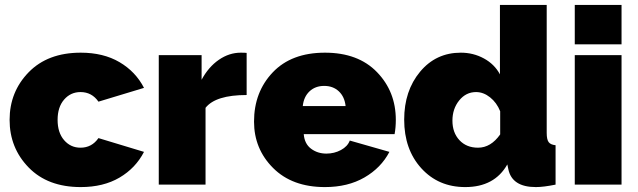

<svg xmlns="http://www.w3.org/2000/svg" viewBox="-20 -750 2593 780"><path d="M308 10Q174 10 96.5 -69.5Q19 -149 19 -263Q19 -377 96.5 -456.5Q174 -536 308 -536Q400 -536 465.5 -497.5Q531 -459 565 -393L380 -337Q353 -376 307 -376Q267 -376 240.5 -345.5Q214 -315 214 -263Q214 -211 240.5 -180.5Q267 -150 307 -150Q353 -150 380 -189L565 -133Q531 -67 465.5 -28.5Q400 10 308 10Z M982 -364Q856 -364 815 -312V0H625V-526H799V-426Q827 -478 869 -507Q911 -536 958 -536Q977 -536 982 -535Z M1300 10Q1167 10 1089.5 -67.5Q1012 -145 1012 -256Q1012 -376 1088 -456Q1164 -536 1300 -536Q1435 -536 1511.5 -457Q1588 -378 1588 -263Q1588 -232 1583 -205H1214Q1217 -166 1243.5 -146Q1270 -126 1306 -126Q1338 -126 1365 -140.5Q1392 -155 1401 -179L1562 -133Q1528 -68 1460.5 -29Q1393 10 1300 10ZM1210 -319H1384Q1380 -357 1356.5 -379Q1333 -401 1297 -401Q1261 -401 1237.5 -379Q1214 -357 1210 -319Z M1622 -264Q1622 -381 1686.5 -458.5Q1751 -536 1852 -536Q1903 -536 1946 -512.5Q1989 -489 2011 -448V-730H2201V-210Q2201 -183 2209 -172.5Q2217 -162 2237 -160V0Q2188 10 2157 10Q2060 10 2045 -63L2041 -82Q1989 10 1870 10Q1761 10 1691.5 -66.5Q1622 -143 1622 -264ZM2012 -204V-298Q1998 -333 1971 -354.5Q1944 -376 1914 -376Q1873 -376 1845.5 -342Q1818 -308 1818 -260Q1818 -211 1846.5 -180.5Q1875 -150 1922 -150Q1974 -150 2012 -204Z M2315 -570V-730H2505V-570ZM2315 0V-526H2505V0Z"/></svg>

Font: Raleway-v4020 Black
Style: Regular
Weight: 900
Designer: Matt McInerney, Pablo Impallari, Rodrigo Fuenzalida
Foundry: Matt McInerney, Pablo Impallari, Rodrigo Fuenzalida
Version: Version 4.020;PS 004.020;hotconv 1.0.88;makeotf.lib2.5.64775